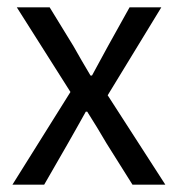

<svg xmlns="http://www.w3.org/2000/svg" viewBox="-20 -506 487 526"><path d="M14 0H101L166 -113C183 -142 199 -172 215 -200H219C237 -172 255 -142 272 -113L343 0H433L275 -245L422 -486H335L276 -380C261 -353 247 -326 232 -299H228C212 -326 196 -353 181 -380L116 -486H26L173 -254Z"/></svg>

Font: DAIFUKU Sans
Style: Regular
Weight: 400
Designer: Original font ‘Source Han Sans JP’ : Paul D. Hunt
Foundry: Daifuku
Version: Version 1.000